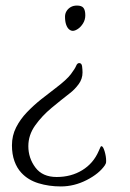

<svg xmlns="http://www.w3.org/2000/svg" viewBox="-20 -544 467 691"><path d="M199 127Q156 127 118.5 115.5Q81 104 57 78Q41 61 32 36Q23 11 23 -21Q23 -56 38 -85.5Q53 -115 77 -140Q101 -165 128 -186.5Q155 -208 179 -226Q220 -257 235 -277Q250 -297 254 -307Q258 -317 265 -317Q274 -317 275.5 -305Q277 -293 277 -283Q277 -260 263 -241Q249 -222 232 -209Q201 -185 166 -156Q131 -127 106.5 -92.5Q82 -58 82 -18Q82 25 107.5 59Q133 93 184 93Q236 93 276 68.5Q316 44 335 0Q340 -11 341.5 -14.5Q343 -18 345 -18Q351 -18 356.5 0.5Q362 19 362 35Q362 41 361 44Q360 45 359.5 46.5Q359 48 358 50Q337 81 292 104Q247 127 199 127ZM242 -433Q235 -433 228.5 -438.5Q222 -444 218 -455.5Q214 -467 214 -484Q214 -495 219.5 -504Q225 -513 234.5 -518.5Q244 -524 257 -524Q274 -524 280.5 -515.5Q287 -507 287 -489Q287 -473 279 -460Q271 -447 260.5 -440Q250 -433 242 -433Z"/></svg>

Font: Briem Hand Thin
Style: Regular
Weight: 100
Designer: Gunnlaugur SE Briem, Eben Sorkin
Foundry: Sorkin Type Co.
Version: Version 1.003